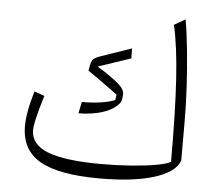

<svg xmlns="http://www.w3.org/2000/svg" viewBox="-52 -794 969 859"><g transform="rotate(5 432.0 -364.5)"><path d="M782.7 -104.5Q762.7 -51.8 669.4 -22.7Q576.2 6.3 426.3 6.3Q241.7 6.3 157.2 -42.5Q72.8 -91.3 72.8 -197.8Q72.8 -228.5 79.6 -266.6Q86.4 -304.7 101.6 -356L147.5 -340.3Q140.1 -317.4 131.6 -286.6Q123 -255.9 116.7 -227.5Q110.4 -199.2 110.4 -183.1Q110.4 -118.2 188.2 -88.4Q266.1 -58.6 427.7 -58.6Q498.5 -58.6 563.2 -63.5Q627.9 -68.4 674.6 -76.9Q721.2 -85.4 737.8 -95.7Q737.8 -322.3 728.3 -468.5Q718.8 -614.7 697.3 -707.5L747.1 -736.3Q757.3 -679.7 765.4 -600.8Q773.4 -522 778.1 -437.3Q782.7 -352.5 782.7 -276.9ZM520 -585.9 520.5 -541 373.5 -491.7Q431.6 -456.1 464.6 -429.2Q497.6 -402.3 497.6 -380.9Q497.6 -349.1 487.8 -337.4Q461.9 -306.2 412.6 -291Q363.3 -275.9 306.2 -275.9L316.9 -327.6Q410.2 -327.6 465.3 -349.1L468.8 -373.5Q455.6 -383.8 431.6 -401.1Q407.7 -418.5 381.3 -437.3Q355 -456.1 334 -470.2L335.9 -478Q340.3 -513.2 351.3 -522.5Q362.3 -531.7 381.3 -538.1Z"/></g></svg>

Font: Pinar DS1 Light
Style: Regular
Weight: 300
Designer: Amin Abedi
Version: Version 3.000